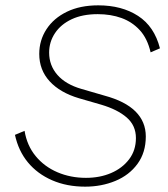

<svg xmlns="http://www.w3.org/2000/svg" viewBox="-20 -691 629 719"><path d="M299 8Q230 8 175 -16Q120 -40 84.5 -83Q49 -126 36 -186L72 -201Q81 -146 113.5 -106.5Q146 -67 195 -46Q244 -25 302 -25Q354 -25 396 -43Q438 -61 463.5 -94.5Q489 -128 489 -174Q489 -221 454.5 -251Q420 -281 359 -299L276 -323Q205 -344 166 -386.5Q127 -429 127 -489Q127 -540 154 -581.5Q181 -623 230.5 -647Q280 -671 348 -671Q436 -671 497 -631.5Q558 -592 579 -510L544 -495Q532 -547 503.5 -578Q475 -609 435 -623.5Q395 -638 346 -638Q289 -638 248.5 -619Q208 -600 186 -567Q164 -534 164 -494Q164 -446 195 -410.5Q226 -375 285 -358L371 -333Q449 -312 487.5 -273.5Q526 -235 526 -180Q526 -120 495 -77.5Q464 -35 412 -13.5Q360 8 299 8Z"/></svg>

Font: Kantumruy Pro ExtraLight
Style: Italic
Weight: 250
Italic angle: -13°
Version: Version 1.002